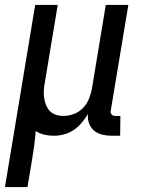

<svg xmlns="http://www.w3.org/2000/svg" viewBox="-50 -540 570 775"><path d="M-30 215 92 -520H183L131 -207Q128 -192 127 -176.5Q126 -161 128 -146Q130 -131 135.5 -117Q141 -103 150.5 -92.5Q160 -82 175 -77Q190 -72 205 -72Q226 -72 247 -79.5Q268 -87 284 -103Q300 -119 308.5 -140Q317 -161 321 -182L377 -520H468L397 -93Q396 -89 397 -85Q398 -81 400.5 -78Q403 -75 407 -73.5Q411 -72 416 -72H436L435 8H402Q382 8 363 3.5Q344 -1 330 -12.5Q316 -24 309.5 -42Q303 -60 305 -80Q294 -61 279.5 -44Q265 -27 247 -15Q229 -3 208 2.5Q187 8 167 8Q147 8 128.5 3.5Q110 -1 94 -11Q92 19 88 48.5Q84 78 79 107L61 215Z"/></svg>

Font: Iosevka Medium
Style: Italic
Weight: 500
Italic angle: -9°
Monospace: yes
Designer: Belleve Invis
Foundry: Belleve Invis
Version: Version 32.5.0; ttfautohint (v1.8.4)